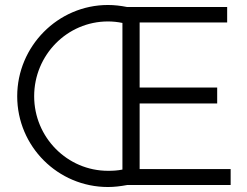

<svg xmlns="http://www.w3.org/2000/svg" viewBox="-20 -742 990 770"><path d="M413 8C438 8 463 5 490 0H905V-64H540V-327H851V-391H540V-652H891V-714H489C464 -719 438 -722 413 -722C212 -722 49 -556 49 -356C49 -155 212 8 413 8ZM413 -656C432 -656 452 -654 471 -650V-62C452 -58 433 -57 413 -57C250 -57 117 -191 117 -356C117 -521 249 -656 413 -656Z"/></svg>

Font: Josefin Sans
Style: Regular
Weight: 400
Designer: Santiago Orozco
Foundry: Typemade
Version: 1.000